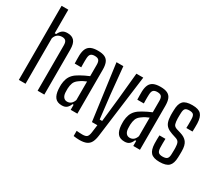

<svg xmlns="http://www.w3.org/2000/svg" viewBox="-162 -1196 2066 1796"><g transform="rotate(30 871.5 -298.0)"><path d="M53.7 0V-800H126.2V-545.7H141.5Q156.9 -577 176.3 -592.1Q195.8 -607.2 231.2 -607.2Q279.4 -607.2 304.2 -578.9Q328.9 -550.7 328.9 -484.7V0H256.4V-489.8Q256.4 -522.7 244 -536.9Q231.6 -551.1 204.8 -551.1Q177.2 -551.1 156.6 -536.7Q136 -522.4 126.2 -491.4V0Z M520.4 6.4Q470.6 6.4 446.9 -22.3Q423.2 -50.9 418.6 -109Q418.1 -121.6 417.7 -134.6Q417.3 -147.6 417.8 -159.3Q420.1 -194.8 430.2 -223.1Q440.2 -251.5 462.2 -275Q484.3 -298.4 522.8 -319.5Q544.6 -331.9 567.7 -343Q590.7 -354.2 614.2 -363.8V-487.7Q614.2 -520.1 601.9 -534.9Q589.6 -549.7 557.3 -549.7Q529.2 -549.7 515.5 -537Q501.9 -524.3 500.4 -489.6Q499.9 -478.2 499.6 -461Q499.4 -443.9 499.6 -425.9Q499.9 -407.8 500.4 -393.6H429.9Q429.4 -412.3 428.9 -437.5Q428.4 -462.8 428.9 -482.9Q430.6 -526.7 444 -554.1Q457.5 -581.4 485.6 -594.1Q513.6 -606.8 559.7 -606.8Q607.6 -606.8 635.1 -593.1Q662.7 -579.4 674.4 -550Q686.1 -520.6 686.1 -473.2L685.9 0H613.8V-54.7H602Q590.7 -25.4 572.2 -9.5Q553.7 6.4 520.4 6.4ZM545.3 -48.9Q570.4 -48.9 587.4 -63.5Q604.5 -78.1 614 -105.6V-306Q596.8 -299.3 578.7 -290.1Q560.5 -280.9 538.7 -264.5Q510.3 -244.2 500.7 -218.5Q491 -192.9 489.5 -159.3Q489.4 -150.2 489.6 -138.2Q489.8 -126.1 490.3 -113.8Q492.8 -82.7 507.2 -65.8Q521.5 -48.9 545.3 -48.9Z M824 203.8Q810.5 203.8 792 202.2Q773.5 200.6 760.3 198.4V142.3Q772.2 143.6 790.1 144.7Q808 145.9 823.2 145.9Q860 145.9 873.2 132.2Q886.3 118.5 891 83.2L901.8 0H843.2L762.1 -600H836.2L864.7 -309.1L894 -56.7H920.9L948.7 -309.1L977.1 -600H1051.2L963.1 78.3Q957.2 123 942.6 150.8Q928 178.5 899.5 191.2Q871 203.8 824 203.8Z M1196.4 6.4Q1146.6 6.4 1122.9 -22.3Q1099.2 -50.9 1094.6 -109Q1094.1 -121.6 1093.7 -134.6Q1093.3 -147.6 1093.8 -159.3Q1096.1 -194.8 1106.2 -223.1Q1116.2 -251.5 1138.2 -275Q1160.3 -298.4 1198.8 -319.5Q1220.6 -331.9 1243.7 -343Q1266.7 -354.2 1290.2 -363.8V-487.7Q1290.2 -520.1 1277.9 -534.9Q1265.6 -549.7 1233.3 -549.7Q1205.2 -549.7 1191.5 -537Q1177.9 -524.3 1176.4 -489.6Q1175.9 -478.2 1175.6 -461Q1175.4 -443.9 1175.6 -425.9Q1175.9 -407.8 1176.4 -393.6H1105.9Q1105.4 -412.3 1104.9 -437.5Q1104.4 -462.8 1104.9 -482.9Q1106.6 -526.7 1120 -554.1Q1133.5 -581.4 1161.6 -594.1Q1189.6 -606.8 1235.7 -606.8Q1283.6 -606.8 1311.1 -593.1Q1338.7 -579.4 1350.4 -550Q1362.1 -520.6 1362.1 -473.2L1361.9 0H1289.8V-54.7H1278Q1266.7 -25.4 1248.2 -9.5Q1229.7 6.4 1196.4 6.4ZM1221.3 -48.9Q1246.4 -48.9 1263.4 -63.5Q1280.5 -78.1 1290 -105.6V-306Q1272.8 -299.3 1254.7 -290.1Q1236.5 -280.9 1214.7 -264.5Q1186.3 -244.2 1176.7 -218.5Q1167 -192.9 1165.5 -159.3Q1165.4 -150.2 1165.6 -138.2Q1165.8 -126.1 1166.3 -113.8Q1168.8 -82.7 1183.2 -65.8Q1197.5 -48.9 1221.3 -48.9Z M1575.5 7.2Q1508.4 7.2 1481 -22.2Q1453.5 -51.5 1451.3 -118.7Q1450.8 -138.4 1450.9 -162.5Q1451.1 -186.7 1452.3 -208H1517Q1516.1 -178.8 1516.1 -154.9Q1516.1 -131 1516.6 -112.3Q1517.7 -76.5 1531 -63.4Q1544.4 -50.3 1575.5 -50.3Q1609.3 -50.3 1623.5 -63.4Q1637.7 -76.5 1638.5 -112.3Q1638.9 -126.7 1639.1 -137.3Q1639.3 -147.8 1639.5 -158.1Q1639.7 -168.4 1639.3 -181.2Q1638.5 -216.9 1630.3 -235.8Q1622 -254.7 1597 -263.2L1548.2 -279.2Q1513.2 -291 1491.8 -308.3Q1470.4 -325.6 1460.9 -353.6Q1451.3 -381.6 1450.1 -425.6Q1449.7 -440.3 1450.1 -452.9Q1450.5 -465.4 1450.9 -479.9Q1451.7 -548.3 1479.8 -577.7Q1507.9 -607.2 1579.4 -607.2Q1647 -607.2 1673.9 -578.2Q1700.8 -549.3 1703.3 -482.5Q1703.5 -463.2 1703.4 -439.1Q1703.3 -415 1702.3 -393.6H1635.5Q1636.4 -409.8 1636.4 -427.4Q1636.5 -445.1 1636.4 -461.4Q1636.4 -477.8 1635.9 -489.6Q1635.2 -524.3 1623.2 -537.2Q1611.1 -550.1 1579.4 -550.1Q1547.2 -550.1 1535 -537.2Q1522.8 -524.3 1521.8 -489.6Q1521.3 -472.6 1520.9 -460.6Q1520.4 -448.7 1520.8 -430.7Q1521.6 -394.7 1528.2 -372.4Q1534.8 -350 1563.8 -340.2L1609.5 -326.3Q1659.2 -311.8 1683.3 -280.1Q1707.4 -248.3 1707.4 -184.4Q1707.4 -168.8 1707.2 -150.8Q1707 -132.8 1706.2 -117.1Q1704.6 -51.1 1675.6 -22Q1646.6 7.2 1575.5 7.2Z"/></g></svg>

Font: Big Shoulders Thin
Style: Regular
Weight: 100
Designer: Patric King
Foundry: XO Type Co
Version: Version 2.002